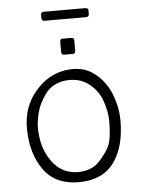

<svg xmlns="http://www.w3.org/2000/svg" viewBox="-55 -813 646 871"><g transform="rotate(-5 268.0 -377.0)"><path d="M268 15Q162 15 109 -59.5Q56 -134 55 -248Q55 -345 111.5 -413Q168 -481 245 -495Q327 -509 380 -469.5Q433 -430 457 -368.5Q481 -307 481 -248Q481 -126 428.5 -55.5Q376 15 268 15ZM267 -31Q330 -31 364.5 -67Q399 -103 414.5 -136Q430 -169 430 -248Q430 -292 412.5 -342Q395 -392 351 -424.5Q307 -457 243 -449Q185 -440 154.5 -397Q124 -354 114.5 -314.5Q105 -275 105 -248Q105 -157 149.5 -94.5Q194 -32 267 -31ZM240 -583V-626Q240 -640 250 -640H292Q305 -640 304 -626V-583Q304 -567 293 -567H251Q240 -567 240 -583ZM164 -742V-756Q164 -769 178 -769H365Q380 -769 380 -758V-742Q380 -728 366 -728H177Q164 -728 164 -742Z"/></g></svg>

Font: Vivano Light
Style: Regular
Weight: 300
Designer: Joe Prince, Josias Burgherr
Version: Version 2.064;September 19, 2022;FontCreator 14.0.0.2877 64-